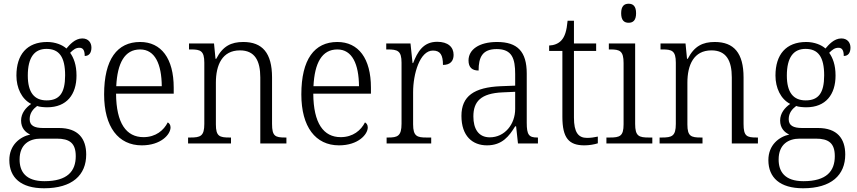

<svg xmlns="http://www.w3.org/2000/svg" viewBox="-20 -769 4592 1029"><path d="M216 240C368 240 442 169 442 59C442 -26 399 -83 296 -83H211C164 -83 139 -96 139 -130C139 -164 158 -185 179 -201C190 -196 218 -194 233 -194C338 -194 390 -263 390 -364C390 -422 375 -459 356 -486C373 -503 386 -513 406 -513C427 -513 434 -496 434 -469C459 -469 470 -488 470 -514C470 -540 454 -563 421 -563C382 -563 353 -529 336 -509C315 -528 277 -544 233 -544C124 -544 68 -476 68 -364C68 -298 96 -238 147 -212C118 -192 93 -162 93 -123C93 -82 117 -59 142 -48C87 -36 30 8 30 89C30 183 92 240 216 240ZM230 -231C164 -231 129 -273 129 -364C129 -462 165 -507 229 -507C297 -507 329 -464 329 -365C329 -270 298 -231 230 -231ZM218 202C117 202 85 150 85 86C85 4 138 -26 198 -26H284C353 -26 386 -2 386 68C386 148 342 202 218 202Z M740 10C843 10 894 -49 894 -86C894 -100 887 -109 879 -113C858 -71 815 -34 749 -34C657 -34 603 -108 602 -267H911V-299C911 -456 844 -544 731 -544C608 -544 538 -451 538 -263C538 -89 614 10 740 10ZM847 -307H603C609 -431 648 -504 731 -504C811 -504 846 -425 847 -307Z M988 0H1218V-32H1210C1157 -32 1137 -38 1137 -102V-326C1137 -421 1171 -499 1266 -499C1346 -499 1375 -443 1375 -354V0H1515V-32H1508C1455 -32 1438 -39 1438 -105V-354C1438 -485 1386 -544 1284 -544C1219 -544 1174 -522 1139 -454H1135L1127 -536H993V-504H1004C1054 -504 1075 -497 1075 -433V-105C1075 -39 1054 -32 1000 -32H988Z M1797 10C1900 10 1951 -49 1951 -86C1951 -100 1944 -109 1936 -113C1915 -71 1872 -34 1806 -34C1714 -34 1660 -108 1659 -267H1968V-299C1968 -456 1901 -544 1788 -544C1665 -544 1595 -451 1595 -263C1595 -89 1671 10 1797 10ZM1904 -307H1660C1666 -431 1705 -504 1788 -504C1868 -504 1903 -425 1904 -307Z M2052 0H2291V-32H2266C2216 -32 2194 -38 2194 -103V-275C2194 -373 2230 -498 2300 -498C2340 -498 2354 -474 2354 -421C2395 -421 2411 -444 2411 -475C2411 -517 2381 -545 2323 -545C2247 -545 2217 -489 2194 -431H2191L2180 -536H2050V-504H2057C2111 -504 2132 -497 2132 -433V-106C2132 -39 2110 -32 2060 -32H2052Z M2590 10C2672 10 2709 -40 2741 -92H2746L2756 0H2863V-32H2859C2815 -32 2803 -46 2803 -111V-375C2803 -493 2753 -544 2644 -544C2547 -544 2491 -503 2491 -445C2491 -408 2510 -391 2545 -391C2545 -462 2565 -506 2642 -506C2725 -506 2741 -454 2741 -372V-310L2664 -307C2521 -301 2453 -254 2453 -148C2453 -40 2512 10 2590 10ZM2605 -33C2544 -33 2517 -79 2517 -145C2517 -224 2556 -269 2674 -274L2741 -277V-185C2741 -103 2685 -33 2605 -33Z M3112 10C3138 10 3166 5 3184 -1V-37C3164 -33 3148 -30 3126 -30C3079 -30 3056 -60 3056 -139V-496H3175V-536H3056V-658H3022C3017 -603 3007 -573 2989 -553C2973 -535 2949 -526 2923 -525V-496H2994V-143C2994 -29 3029 10 3112 10Z M3349 -647C3372 -647 3389 -659 3389 -698C3389 -737 3372 -749 3349 -749C3326 -749 3309 -737 3309 -698C3309 -659 3326 -647 3349 -647ZM3230 0H3476V-32H3458C3404 -32 3384 -39 3384 -105V-536H3243V-504H3252C3302 -504 3322 -496 3322 -431V-103C3322 -39 3302 -32 3248 -32H3230Z M3515 0H3745V-32H3737C3684 -32 3664 -38 3664 -102V-326C3664 -421 3698 -499 3793 -499C3873 -499 3902 -443 3902 -354V0H4042V-32H4035C3982 -32 3965 -39 3965 -105V-354C3965 -485 3913 -544 3811 -544C3746 -544 3701 -522 3666 -454H3662L3654 -536H3520V-504H3531C3581 -504 3602 -497 3602 -433V-105C3602 -39 3581 -32 3527 -32H3515Z M4284 240C4436 240 4510 169 4510 59C4510 -26 4467 -83 4364 -83H4279C4232 -83 4207 -96 4207 -130C4207 -164 4226 -185 4247 -201C4258 -196 4286 -194 4301 -194C4406 -194 4458 -263 4458 -364C4458 -422 4443 -459 4424 -486C4441 -503 4454 -513 4474 -513C4495 -513 4502 -496 4502 -469C4527 -469 4538 -488 4538 -514C4538 -540 4522 -563 4489 -563C4450 -563 4421 -529 4404 -509C4383 -528 4345 -544 4301 -544C4192 -544 4136 -476 4136 -364C4136 -298 4164 -238 4215 -212C4186 -192 4161 -162 4161 -123C4161 -82 4185 -59 4210 -48C4155 -36 4098 8 4098 89C4098 183 4160 240 4284 240ZM4298 -231C4232 -231 4197 -273 4197 -364C4197 -462 4233 -507 4297 -507C4365 -507 4397 -464 4397 -365C4397 -270 4366 -231 4298 -231ZM4286 202C4185 202 4153 150 4153 86C4153 4 4206 -26 4266 -26H4352C4421 -26 4454 -2 4454 68C4454 148 4410 202 4286 202Z"/></svg>

Font: Noto Serif Thai SemiCondensed Light
Style: Regular
Weight: 300
Width: 4
Designer: Monotype Design Team
Foundry: Monotype Imaging Inc.
Version: Version 2.002